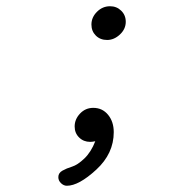

<svg xmlns="http://www.w3.org/2000/svg" viewBox="-20 -450 565 609"><path d="M165 111.8Q165 98.6 178 91.3Q190.9 84 208.5 78.6Q226.1 73.2 247.6 52.7Q269 32.2 282.2 -2Q272.5 0 266.1 0Q245.1 0 231 -13.9Q216.8 -27.8 216.8 -48.8Q216.8 -71.8 233.9 -89.8Q251 -107.9 275.9 -107.9Q304.7 -107.9 322.8 -85.9Q340.8 -64 340.8 -30.8Q340.8 37.1 285.4 88.1Q230 139.2 191.9 139.2Q182.1 139.2 173.6 131.1Q165 123 165 111.8ZM270 -372.1Q270 -395 287.6 -412.6Q305.2 -430.2 329.1 -430.2Q350.1 -430.2 364.5 -416Q378.9 -401.9 378.9 -380.9Q378.9 -357.9 360.4 -340.6Q341.8 -323.2 319.8 -323.2Q297.9 -323.2 283.9 -337.2Q270 -351.1 270 -372.1Z"/></svg>

Font: CMU Typewriter Text
Style: LightOblique
Weight: 200
Italic angle: -9.46001°
Version: Version 0.7.0